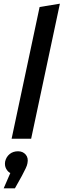

<svg xmlns="http://www.w3.org/2000/svg" viewBox="-55 -753 345 1042"><path d="M8 0 160 -715 270 -733 114 0ZM94 133Q92 145 84.5 160.5Q77 176 64 201L26 269H-35L1 186Q-12 180 -21.5 163Q-31 146 -27 123Q-21 98 -2.5 83Q16 68 43 68Q69 68 84.5 86Q100 104 94 133Z"/></svg>

Font: Radio Canada Condensed Medium
Style: Italic
Weight: 500
Width: 3
Italic angle: -12°
Designer: Charles Daoud, Etienne Aubert Bonn, Alexandre Saumier Demers, Jacques Le Bailly
Foundry: Radio-Canada
Version: Version 2.104; ttfautohint (v1.8.4.7-5d5b);gftools[0.9.28.de